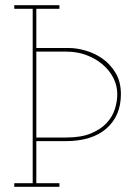

<svg xmlns="http://www.w3.org/2000/svg" viewBox="-20 -720 521 740"><path d="M209 0H35V-14H106V-686H35V-700H209V-686H120V-535H246Q275 -535 310 -525Q345 -515 375 -494Q405 -473 425.5 -439Q446 -405 446 -357Q446 -274 390.5 -225Q335 -176 232 -176H120V-14H209ZM120 -521V-190H235Q293 -190 331 -206Q369 -222 391.5 -246.5Q414 -271 423 -300.5Q432 -330 432 -357Q432 -390 417 -419.5Q402 -449 375.5 -471.5Q349 -494 313.5 -507.5Q278 -521 236 -521Z"/></svg>

Font: Josefin Slab Thin
Style: Regular
Weight: 100
Designer: Santiago Orozco
Foundry: Typemade
Version: Version 2.000